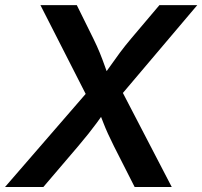

<svg xmlns="http://www.w3.org/2000/svg" viewBox="-43 -748 809 768"><path d="M-22.9 0 341.3 -420.4 325.2 -322.3 118.7 -727.5H264.2L330.1 -594.2Q345.7 -562.5 356.2 -536.6Q366.7 -510.7 375.2 -486.6Q383.8 -462.4 394 -434.6H362.8Q382.8 -461.9 399.9 -486.3Q417 -510.7 436.3 -536.9Q455.6 -563 481.9 -594.2L594.7 -727.5H746.1L408.7 -329.1L424.3 -422.9L644 0H495.6L412.6 -163.6Q398.4 -191.9 388.7 -213.4Q378.9 -234.9 371.1 -255.1Q363.3 -275.4 353.5 -300.3H375.5Q357.9 -275.4 343 -255.1Q328.1 -234.9 311 -213.4Q293.9 -191.9 270 -163.6L130.4 0Z"/></svg>

Font: Inter 18pt SemiBold
Style: Italic
Weight: 600
Italic angle: -9.3988°
Designer: Rasmus Andersson
Foundry: rsms
Version: Version 4.001;git-66647c0bb